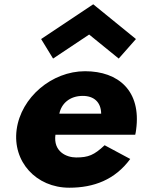

<svg xmlns="http://www.w3.org/2000/svg" viewBox="-20 -860 658 895"><path d="M171.7 -678 227.4 -587 395.5 -699 533.4 -587 613.7 -678 414.6 -840ZM610.4 -232C612.2 -238 613.7 -249 614.6 -256C638.9 -436 532.4 -528 376.4 -528C221.4 -528 77.9 -406 57.6 -256C37.5 -107 148 15 303 15C417 15 516 -22 587.1 -119L467.7 -183C418.5 -137 392 -126 335 -126C290 -126 227.7 -153 238.4 -232ZM256.6 -330C266 -377 304.8 -413 365.8 -413C417.8 -413 450.9 -384 451.6 -330Z"/></svg>

Font: Hussar Techniczny
Style: Bold 
Weight: 700
Foundry: Cannot Into Space Fonts
Version: Version 0.77